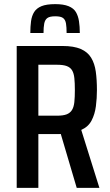

<svg xmlns="http://www.w3.org/2000/svg" viewBox="-20 -911 533 931"><path d="M61 0V-688H283Q338 -688 371.5 -673.5Q405 -659 422 -631Q439 -603 444.5 -563.5Q450 -524 450 -474Q450 -435 445 -396Q440 -357 424 -326.5Q408 -296 374 -281L462 0H352L271 -274L302 -265Q296 -263 286.5 -262Q277 -261 268 -261H166V0ZM166 -350H256Q286 -350 303 -356.5Q320 -363 329 -377.5Q338 -392 340.5 -416Q343 -440 343 -474Q343 -509 340.5 -532.5Q338 -556 329.5 -570Q321 -584 304 -590.5Q287 -597 257 -597H166ZM248 -891Q288 -891 312.5 -881Q337 -871 348 -852.5Q359 -834 363 -808Q367 -782 367 -751H303Q303 -779 300 -797Q297 -815 286 -823.5Q275 -832 248 -832Q221 -832 209.5 -823.5Q198 -815 194.5 -797Q191 -779 191 -751H127Q127 -782 130.5 -808Q134 -834 145.5 -852.5Q157 -871 181 -881Q205 -891 248 -891Z"/></svg>

Font: Saira Condensed SemiBold
Style: Regular
Weight: 600
Width: 3
Designer: Hector Gatti with collaboration of the Omnibus-Type team
Foundry: Omnibus-Type
Version: Version 1.100